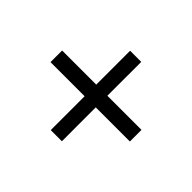

<svg xmlns="http://www.w3.org/2000/svg" viewBox="-89 -557 573 573"><g transform="rotate(45 197.5 -270.5)"><path d="M365 -295V-246H221V-103H174V-246H30V-295H174V-438H221V-295H365Z"/></g></svg>

Font: Wallpoet
Style: Regular
Weight: 400
Designer: Lars Berggren
Foundry: Lars Berggren
Version: Version 1.000